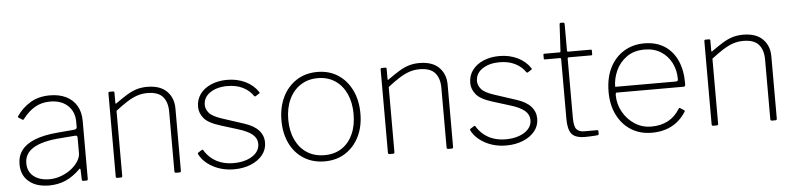

<svg xmlns="http://www.w3.org/2000/svg" viewBox="-44 -939 4869 1177"><g transform="rotate(-5 2390.5 -350.0)"><path d="M408 -72Q367 -31 320.5 -10.5Q274 10 218 10Q139 10 93.5 -29Q48 -68 48 -135Q48 -186 75.5 -222Q103 -258 158 -279.5Q213 -301 295 -308L400 -317Q408 -318 412.5 -321.5Q417 -325 417 -332V-363Q417 -427 376.5 -464.5Q336 -502 268 -502Q216 -502 175 -478.5Q134 -455 100 -410Q97 -406 95 -405Q93 -404 90 -406L66 -421Q64 -423 63.5 -425Q63 -427 66 -431Q98 -478 148.5 -509Q199 -540 270 -540Q327 -540 369 -519.5Q411 -499 434 -460Q457 -421 457 -367V-10Q457 -4 454.5 -2Q452 0 447 0H429Q425 0 422.5 -2Q420 -4 420 -9L418 -70Q416 -82 408 -72ZM417 -266Q417 -282 403 -280L314 -273Q255 -269 212.5 -258Q170 -247 143 -230Q116 -213 103 -190Q90 -167 90 -138Q90 -86 126.5 -57Q163 -28 224 -28Q261 -28 296.5 -41.5Q332 -55 360 -77Q388 -100 402.5 -124.5Q417 -149 417 -171V-266Z M638 0Q629 0 629 -9V-521Q629 -530 637 -530H658Q666 -530 666 -522V-460Q666 -455 668 -454Q670 -453 674 -457Q712 -484 742 -502.5Q772 -521 802 -530.5Q832 -540 868 -540Q948 -540 989 -499Q1030 -458 1030 -393V-10Q1030 0 1021 0H999Q995 0 992.5 -2.5Q990 -5 990 -9V-377Q990 -436 961 -469Q932 -502 867 -502Q832 -502 802 -491.5Q772 -481 740.5 -461Q709 -441 669 -410V-9Q669 0 660 0H638Z M1518 -426Q1495 -461 1454.5 -481.5Q1414 -502 1359 -502Q1295 -502 1253 -474Q1211 -446 1211 -398Q1211 -373 1230.5 -349.5Q1250 -326 1308 -307L1443 -263Q1502 -244 1530.5 -212Q1559 -180 1559 -137Q1559 -94 1532.5 -61Q1506 -28 1460 -9Q1414 10 1357 10Q1284 10 1226.5 -21Q1169 -52 1144 -101Q1143 -104 1143 -106.5Q1143 -109 1146 -111L1168 -125Q1170 -127 1173 -126.5Q1176 -126 1177 -124Q1195 -94 1221 -72.5Q1247 -51 1281 -39.5Q1315 -28 1357 -28Q1402 -28 1438.5 -41Q1475 -54 1496 -77.5Q1517 -101 1517 -132Q1517 -166 1489.5 -190Q1462 -214 1399 -233L1296 -265Q1221 -288 1195 -320.5Q1169 -353 1169 -390Q1169 -436 1194 -469.5Q1219 -503 1262.5 -521.5Q1306 -540 1360 -540Q1422 -540 1472 -516Q1522 -492 1551 -448Q1553 -445 1552.5 -443.5Q1552 -442 1550 -440L1527 -425Q1525 -424 1522.5 -424Q1520 -424 1518 -426Z M1914 10Q1841 10 1786 -24.5Q1731 -59 1701 -120.5Q1671 -182 1671 -262Q1671 -344 1701.5 -406.5Q1732 -469 1787 -504.5Q1842 -540 1915 -540Q1988 -540 2042 -505Q2096 -470 2126.5 -407.5Q2157 -345 2157 -264Q2157 -183 2126.5 -121.5Q2096 -60 2041.5 -25Q1987 10 1914 10ZM1916 -28Q1978 -28 2022.5 -57.5Q2067 -87 2091 -140Q2115 -193 2115 -264Q2115 -335 2090.5 -388.5Q2066 -442 2021 -472Q1976 -502 1915 -502Q1854 -502 1808.5 -472Q1763 -442 1738 -388.5Q1713 -335 1713 -264Q1713 -194 1738 -140.5Q1763 -87 1808.5 -57.5Q1854 -28 1916 -28Z M2313 0Q2304 0 2304 -9V-521Q2304 -530 2312 -530H2333Q2341 -530 2341 -522V-460Q2341 -455 2343 -454Q2345 -453 2349 -457Q2387 -484 2417 -502.5Q2447 -521 2477 -530.5Q2507 -540 2543 -540Q2623 -540 2664 -499Q2705 -458 2705 -393V-10Q2705 0 2696 0H2674Q2670 0 2667.5 -2.5Q2665 -5 2665 -9V-377Q2665 -436 2636 -469Q2607 -502 2542 -502Q2507 -502 2477 -491.5Q2447 -481 2415.5 -461Q2384 -441 2344 -410V-9Q2344 0 2335 0H2313Z M3193 -426Q3170 -461 3129.5 -481.5Q3089 -502 3034 -502Q2970 -502 2928 -474Q2886 -446 2886 -398Q2886 -373 2905.5 -349.5Q2925 -326 2983 -307L3118 -263Q3177 -244 3205.5 -212Q3234 -180 3234 -137Q3234 -94 3207.5 -61Q3181 -28 3135 -9Q3089 10 3032 10Q2959 10 2901.5 -21Q2844 -52 2819 -101Q2818 -104 2818 -106.5Q2818 -109 2821 -111L2843 -125Q2845 -127 2848 -126.5Q2851 -126 2852 -124Q2870 -94 2896 -72.5Q2922 -51 2956 -39.5Q2990 -28 3032 -28Q3077 -28 3113.5 -41Q3150 -54 3171 -77.5Q3192 -101 3192 -132Q3192 -166 3164.5 -190Q3137 -214 3074 -233L2971 -265Q2896 -288 2870 -320.5Q2844 -353 2844 -390Q2844 -436 2869 -469.5Q2894 -503 2937.5 -521.5Q2981 -540 3035 -540Q3097 -540 3147 -516Q3197 -492 3226 -448Q3228 -445 3227.5 -443.5Q3227 -442 3225 -440L3202 -425Q3200 -424 3197.5 -424Q3195 -424 3193 -426Z M3459 -495Q3452 -495 3452 -488V-124Q3452 -69 3468 -52Q3484 -35 3514 -35H3593Q3597 -35 3599 -33.5Q3601 -32 3601 -28V-11Q3601 -6 3595 -4Q3589 -3 3572.5 -2Q3556 -1 3540 -0.5Q3524 0 3517 0Q3457 0 3434.5 -27.5Q3412 -55 3412 -119V-488Q3412 -495 3405 -495H3312Q3306 -495 3306 -501V-524Q3306 -530 3312 -530H3406Q3412 -530 3412 -537L3421 -700Q3421 -710 3429 -710H3443Q3452 -710 3452 -699V-537Q3452 -530 3459 -530H3598Q3604 -530 3604 -524V-501Q3604 -495 3598 -495Z M3726 -240Q3726 -184 3753 -135.5Q3780 -87 3825.5 -57.5Q3871 -28 3927 -28Q3987 -28 4031 -52Q4075 -76 4102 -121Q4105 -126 4107.5 -126.5Q4110 -127 4113 -125L4136 -110Q4142 -106 4137 -100Q4114 -64 4083 -39.5Q4052 -15 4013 -2.5Q3974 10 3927 10Q3855 10 3800.5 -24Q3746 -58 3715 -119.5Q3684 -181 3684 -261Q3684 -349 3715.5 -411Q3747 -473 3802 -506.5Q3857 -540 3927 -540Q3998 -540 4049 -508.5Q4100 -477 4128 -417.5Q4156 -358 4156 -274Q4156 -268 4155 -261Q4154 -254 4143 -254H3732Q3729 -254 3727.5 -249.5Q3726 -245 3726 -240ZM4097 -290Q4108 -290 4111 -293Q4114 -296 4114 -304Q4114 -359 4091 -404Q4068 -449 4026 -475.5Q3984 -502 3926 -502Q3860 -502 3815.5 -470Q3771 -438 3749 -389Q3727 -340 3727 -290Z M4305 0Q4296 0 4296 -9V-521Q4296 -530 4304 -530H4325Q4333 -530 4333 -522V-460Q4333 -455 4335 -454Q4337 -453 4341 -457Q4379 -484 4409 -502.5Q4439 -521 4469 -530.5Q4499 -540 4535 -540Q4615 -540 4656 -499Q4697 -458 4697 -393V-10Q4697 0 4688 0H4666Q4662 0 4659.5 -2.5Q4657 -5 4657 -9V-377Q4657 -436 4628 -469Q4599 -502 4534 -502Q4499 -502 4469 -491.5Q4439 -481 4407.5 -461Q4376 -441 4336 -410V-9Q4336 0 4327 0H4305Z"/></g></svg>

Font: Libre Franklin Thin
Style: Regular
Weight: 100
Designer: Pablo Impallari, Rodrigo Fuenzalida, Nhung Nguyen
Foundry: Impallari Type
Version: Version 3.000